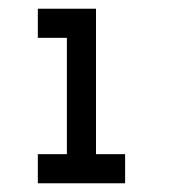

<svg xmlns="http://www.w3.org/2000/svg" viewBox="-20 -1020 440 440"><path d="M66.7 -933.3V-1000H200V-666.7H266.7V-600H66.7V-666.7H133.3V-933.3Z"/></svg>

Font: Galmuri14 Regular
Style: Regular
Weight: 400
Designer: Lee Minseo (quiple)
Version: Version 2.399;hotconv 1.1.1;makeotfexe 2.6.0 DEVELOPMENT